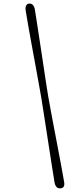

<svg xmlns="http://www.w3.org/2000/svg" viewBox="-20 -829 438 1063"><path d="M207.4 -294.6Q213.1 -260.4 220.5 -212.8Q227.8 -165.1 236.3 -110.7Q244.8 -56.2 253.1 -2.1Q261.5 52.1 269 100Q276.5 148 282.2 182.2Q289 216.2 315.3 213.7Q341.6 211.2 334.7 176.1Q328.5 141.8 319.9 94.1Q311.2 46.3 300.8 -7.8Q290.4 -62 280.2 -115.8Q269.9 -169.7 261.1 -216.9Q252.3 -264.2 246.5 -297.9Q240.8 -332.1 233.5 -380Q226.2 -427.9 218.1 -482.5Q209.9 -537.2 201.6 -591.5Q193.4 -645.9 185.9 -694.1Q178.5 -742.3 173 -777Q166.4 -811.5 140.1 -809Q129.4 -808.1 124.4 -797.2Q119.4 -786.3 122.3 -770Q127.8 -735.3 136.2 -687.6Q144.6 -639.9 154.5 -585.9Q164.4 -531.9 174.4 -477.8Q184.3 -423.8 192.8 -376.4Q201.3 -329 207.4 -294.6Z"/></svg>

Font: Fraunces 72pt Soft
Style: Italic
Weight: 400
Italic angle: -16°
Version: Version 1.000;[b76b70a41]